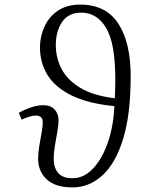

<svg xmlns="http://www.w3.org/2000/svg" viewBox="-20 -802 643 836"><path d="M295 14Q221 14 183.5 -21Q146 -56 146 -111Q146 -136 151 -166.5Q156 -197 161 -223.5Q166 -250 166 -266Q167 -285 158 -292Q149 -299 137 -299Q125 -299 109.5 -294.5Q94 -290 74 -281L62 -311Q87 -325 115.5 -334.5Q144 -344 168 -344Q201 -344 218 -325Q235 -306 235 -279Q235 -259 230 -230.5Q225 -202 219.5 -170.5Q214 -139 214 -110Q214 -71 233.5 -48.5Q253 -26 296 -26Q345 -26 384.5 -67.5Q424 -109 449 -180Q474 -251 478 -340Q364 -351 292.5 -386Q221 -421 187.5 -474.5Q154 -528 154 -596Q154 -644 174 -687Q194 -730 233 -756Q272 -782 329 -782Q441 -782 495 -699.5Q549 -617 549 -470Q549 -304 516 -197Q483 -90 425.5 -38Q368 14 295 14ZM480 -374Q481 -396 481.5 -417Q482 -438 482 -457Q482 -614 442 -680.5Q402 -747 334 -747Q278 -747 250.5 -706.5Q223 -666 223 -605Q223 -551 247.5 -503Q272 -455 328 -420.5Q384 -386 480 -374Z"/></svg>

Font: Literata 36pt Light
Style: Italic
Weight: 300
Italic angle: -2°
Designer: Latin by Veronika Burian and Jose Scaglione. Greek by Irene Vlachou. Cyrillic by Vera Evstafieva
Foundry: TypeTogether
Version: Version 3.002